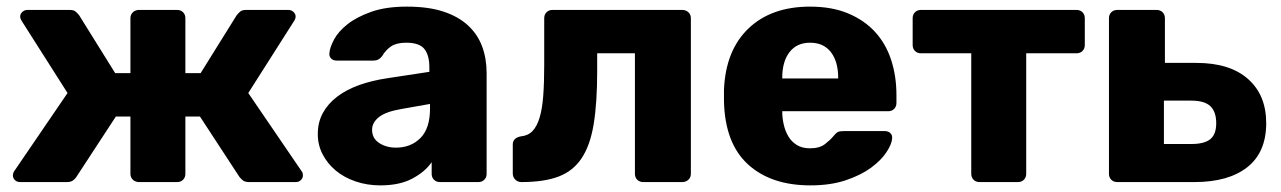

<svg xmlns="http://www.w3.org/2000/svg" viewBox="-20 -550 3870 580"><path d="M41 0Q31 0 25 -6Q19 -12 19 -20Q19 -27 23 -33L184 -269L46 -486Q44 -489 42.5 -492.5Q41 -496 41 -500Q41 -508 47.5 -514Q54 -520 63 -520H191Q203 -520 209 -514.5Q215 -509 219 -504L328 -329H374V-495Q374 -506 381.5 -513Q389 -520 400 -520H515Q526 -520 533 -513Q540 -506 540 -495V-329H586L695 -504Q699 -509 705 -514.5Q711 -520 723 -520H851Q860 -520 866.5 -514Q873 -508 873 -500Q873 -493 868 -486L730 -269L891 -33Q895 -29 895 -20Q895 -12 889 -6Q883 0 873 0H732Q719 0 712.5 -6Q706 -12 703 -16L584 -198H540V-25Q540 -14 533 -7Q526 0 515 0H400Q389 0 381.5 -7Q374 -14 374 -25V-198H330L211 -16Q209 -12 202 -6Q195 0 182 0Z M1129 10Q1089 10 1054 -2Q1019 -14 994 -35Q969 -56 954.5 -84Q940 -112 940 -145Q940 -181 955.5 -209Q971 -237 998.5 -258Q1026 -279 1065 -293Q1104 -307 1152 -314L1277 -333V-347Q1277 -383 1262 -402Q1247 -421 1207 -421Q1178 -421 1161.5 -410Q1145 -399 1134 -380Q1124 -367 1109 -367H997Q986 -367 980 -373.5Q974 -380 975 -389Q976 -406 989 -430.5Q1002 -455 1030 -477Q1058 -499 1102 -514.5Q1146 -530 1209 -530Q1274 -530 1319.5 -515Q1365 -500 1394 -473Q1423 -446 1436.5 -409.5Q1450 -373 1450 -329V-25Q1450 -14 1443 -7Q1436 0 1425 0H1309Q1298 0 1291 -7Q1284 -14 1284 -25V-60Q1264 -31 1225.5 -10.5Q1187 10 1129 10ZM1176 -104Q1221 -104 1250 -133Q1279 -162 1279 -222V-236L1194 -221Q1146 -213 1125 -196.5Q1104 -180 1104 -158Q1104 -132 1125.5 -118Q1147 -104 1176 -104Z M1555 0Q1544 0 1536.5 -7.5Q1529 -15 1529 -26V-113Q1529 -124 1535.5 -130Q1542 -136 1553 -138Q1575 -140 1588.5 -154Q1602 -168 1610 -194.5Q1618 -221 1621 -260.5Q1624 -300 1624 -354V-495Q1624 -506 1631 -513Q1638 -520 1649 -520H2041Q2052 -520 2059.5 -513Q2067 -506 2067 -495V-25Q2067 -14 2059.5 -7Q2052 0 2041 0H1923Q1912 0 1905 -7Q1898 -14 1898 -25V-389H1784V-336Q1784 -240 1773.5 -175.5Q1763 -111 1737 -72Q1711 -33 1667 -16.5Q1623 0 1555 0Z M2428 10Q2309 10 2239.5 -53.5Q2170 -117 2167 -244V-279Q2172 -398 2241 -464Q2310 -530 2427 -530Q2493 -530 2542 -509.5Q2591 -489 2623.5 -453.5Q2656 -418 2672 -369Q2688 -320 2688 -263V-239Q2688 -228 2681 -221Q2674 -214 2663 -214H2343Q2343 -194 2347.5 -174Q2352 -154 2361.5 -138Q2371 -122 2387 -112Q2403 -102 2427 -102Q2456 -102 2472.5 -115Q2489 -128 2497 -138Q2506 -149 2511.5 -151.5Q2517 -154 2529 -154H2653Q2663 -154 2669.5 -148Q2676 -142 2675 -132Q2674 -115 2658 -90.5Q2642 -66 2611.5 -43.5Q2581 -21 2535 -5.5Q2489 10 2428 10ZM2343 -313H2512V-315Q2512 -364 2490 -392.5Q2468 -421 2427 -421Q2387 -421 2365 -392.5Q2343 -364 2343 -315Z M2939 0Q2928 0 2921 -7Q2914 -14 2914 -25V-389H2762Q2751 -389 2744 -396Q2737 -403 2737 -414V-495Q2737 -506 2744 -513Q2751 -520 2762 -520H3232Q3243 -520 3250 -513Q3257 -506 3257 -495V-414Q3257 -403 3250 -396Q3243 -389 3232 -389H3080V-25Q3080 -14 3073 -7Q3066 0 3055 0Z M3355 0Q3344 0 3337 -7Q3330 -14 3330 -25V-495Q3330 -506 3337 -513Q3344 -520 3355 -520H3474Q3485 -520 3492 -513Q3499 -506 3499 -495V-360H3594Q3695 -360 3750 -311.5Q3805 -263 3805 -178Q3805 -90 3748 -45Q3691 0 3588 0ZM3496 -115H3579Q3618 -115 3636 -129.5Q3654 -144 3654 -178Q3654 -212 3636.5 -229Q3619 -246 3579 -246H3496Z"/></svg>

Font: Fz Rubik
Style: Bold
Weight: 700
Designer: Hubert and Fischer
Foundry: Hubert and Fischer
Version: Vit hóa bi FontZin.com